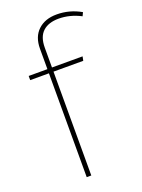

<svg xmlns="http://www.w3.org/2000/svg" viewBox="-141 -802 642 867"><g transform="rotate(-20 180.0 -368.5)"><path d="M143 -614V-519H290L286 -499H143V0H121V-499H31V-519H121V-617Q121 -674 154.5 -705.5Q188 -737 244 -737Q306 -737 360 -706L352 -689Q300 -716 246 -716Q197 -716 170 -691Q143 -666 143 -614Z"/></g></svg>

Font: Fira Sans Thin
Style: Regular
Weight: 100
Designer: bBox Type GmbH & Carrois Corporate GbR & Edenspiekermann AG
Foundry: bBox Type GmbH & Carrois Corporate GbR & Edenspiekermann AG
Version: Version 4.301